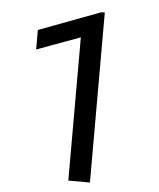

<svg xmlns="http://www.w3.org/2000/svg" viewBox="-52 -759 665 804"><g transform="rotate(5 281.0 -357.0)"><path d="M356 0V-714.4H341.8L83 -617.2V-535.2L265.1 -602.1V0Z"/></g></svg>

Font: Vazir
Style: Regular
Weight: 400
Designer: Saber Rastikerdar
Foundry: Saber Rastikerdar
Version: Version 27.002;January 24, 2021;FontCreator 13.0.0.2683 64-b